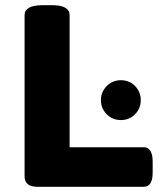

<svg xmlns="http://www.w3.org/2000/svg" viewBox="-20 -722 620 742"><path d="M126 0Q75 0 75 -40V-664Q75 -682 92 -692Q109 -702 146 -702H179Q216 -702 232.5 -692Q249 -682 249 -664V-153H535Q570 -153 570 -97V-55Q570 0 535 0ZM447 -258Q415 -258 392.5 -280.5Q370 -303 370 -335Q370 -367 392.5 -389.5Q415 -412 447 -412Q480 -412 502 -389.5Q524 -367 524 -335Q524 -303 502 -280.5Q480 -258 447 -258Z"/></svg>

Font: Asap Expanded ExtraBold
Style: Regular
Weight: 800
Width: 7
Designer: Pablo Cosgaya
Foundry: Omnibus-Type
Version: Version 3.001; ttfautohint (v1.8.4.7-5d5b)